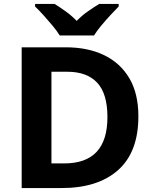

<svg xmlns="http://www.w3.org/2000/svg" viewBox="-20 -954 780 974"><path d="M682 -364Q682 -183 579.5 -91.5Q477 0 292 0H90V-714H314Q426 -714 508.5 -674Q591 -634 636.5 -556.5Q682 -479 682 -364ZM525 -360Q525 -479 473 -534.5Q421 -590 322 -590H241V-125H306Q525 -125 525 -360ZM283 -774Q269 -797 246.5 -824Q224 -851 200.5 -877Q177 -903 158 -921V-934H257Q283 -918 313 -896.5Q343 -875 369 -848Q395 -875 426 -896.5Q457 -918 483 -934H582V-921Q564 -903 540 -877Q516 -851 493.5 -824Q471 -797 457 -774Z"/></svg>

Font: Noto Sans Nag Mundari
Style: Bold
Weight: 700
Version: Version 1.000